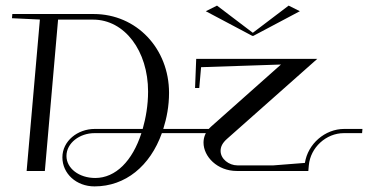

<svg xmlns="http://www.w3.org/2000/svg" viewBox="-20 -610 1313 685"><path d="M880.2 -482H883.8L1049.8 -570L1009.8 -590L882 -493L754.2 -590L714.2 -570ZM680 -400 675.9 -296H690.9L697.4 -370.3L982.4 -379.8L732.4 -157.7C729.6 -155.2 727 -152.7 724.7 -150H562.5C574.5 -188.2 583.1 -230.5 583.1 -278.7C583.1 -436.4 467.6 -560 314 -560H24L22.7 -545L122.3 -540.3L75 0H140L187.2 -540H312.2C425.1 -540 508.3 -427.8 508.3 -283.5C508.3 -234.1 500.1 -188.9 489.1 -150H318.1C256.5 -150 202.6 -106.6 202.6 -48.7C202.6 9.3 252.1 55 317.2 55C427.4 55 515.6 -17.7 557.5 -135H714.4C709.8 -126.3 707.2 -117.1 706.4 -107.8C706.2 -105.6 706.1 -103.4 706.1 -101.3C706.1 -51.5 755 0 825 0H1080L1081.8 -20C1087.3 -83.5 1143.3 -135 1206.8 -135H1271.8L1273.1 -150H1208.1C1139.3 -150 1078.3 -96.5 1067.8 -28.8L955.8 -20H826.8C797 -20 767 -42.7 767 -71.6C767 -87.3 774.2 -100.6 790.1 -114.7L1112 -400ZM484.5 -135C452.6 -35.9 392.6 25 319.8 25C261.7 25 217.1 -9.7 217.1 -53.5C217.1 -99.9 264.5 -135 316.8 -135Z"/></svg>

Font: Galberik
Style: Regular
Weight: 400
Designer: Gluk
Foundry: Gluk
Version: Version 0.50